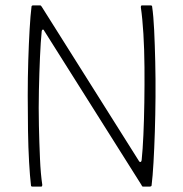

<svg xmlns="http://www.w3.org/2000/svg" viewBox="-20 -693 680 713"><path d="M496 -95Q498 -91 501.5 -91.5Q505 -92 506 -98Q510 -136 512.5 -192Q515 -248 516 -313Q517 -378 516.5 -444Q516 -510 512.5 -567.5Q509 -625 503 -666Q503 -673 507 -673H540Q542 -673 543.5 -672Q545 -671 545 -668Q550 -634 552.5 -581Q555 -528 556.5 -464Q558 -400 557.5 -333Q557 -266 555 -203.5Q553 -141 550 -89Q547 -37 543 -5Q543 -2 540.5 -1Q538 0 536 0H512Q507 0 506 -5L144 -579Q143 -583 139.5 -583Q136 -583 135 -578Q131 -538 128.5 -481Q126 -424 124.5 -358Q123 -292 124.5 -226.5Q126 -161 128.5 -103.5Q131 -46 137 -7Q137 0 133 0H100Q98 0 96.5 -1Q95 -2 95 -5Q91 -39 88 -91.5Q85 -144 84 -207.5Q83 -271 83 -338Q83 -405 85 -468.5Q87 -532 90 -584Q93 -636 97 -668Q97 -671 99 -672Q101 -673 102 -673H129Q132 -673 135 -668Z"/></svg>

Font: Glory ExtraLight
Style: Regular
Weight: 250
Version: Version 1.011